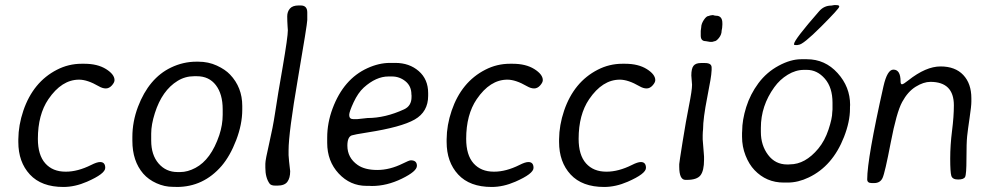

<svg xmlns="http://www.w3.org/2000/svg" viewBox="-20 -742 3957 767"><path d="M53.2 -174.8V-185.5Q53.7 -242.2 73.2 -299.8Q112.3 -414.6 207.5 -463.4Q253.9 -487.3 306.2 -487.3H316.9Q369.6 -487.3 403.6 -466.1Q437.5 -444.8 437.5 -421.9Q437.5 -412.6 426.8 -400.6Q416 -388.7 402.8 -388.7Q389.6 -388.7 374.5 -397.5Q329.1 -423.8 295.9 -423.8Q226.6 -423.8 173.3 -345.7Q131.3 -283.7 131.3 -187.5Q131.3 -122.6 160.9 -89.4Q190.4 -56.2 241.7 -56.2Q242.7 -56.2 243.2 -56.2Q290.5 -56.2 344.2 -83Q367.2 -94.7 379.9 -94.7Q400.4 -94.7 400.4 -71.3Q400.4 -47.9 327.6 -16.1Q279.3 4.9 233.4 4.9Q145.5 4.9 99.4 -44.9Q53.2 -94.7 53.2 -174.8Z M689 -54.7H700.2Q729.5 -54.7 760.7 -71.3Q822.8 -104 856 -202.1Q869.6 -243.2 869.6 -283.7V-305.2Q869.6 -366.2 842.3 -401.9Q814.9 -437.5 766.6 -437.5H755.4Q719.7 -437.5 689.5 -418.9Q627.4 -380.9 598.6 -290Q584 -244.1 584 -208.5V-180.7Q584 -123 613.5 -88.9Q643.1 -54.7 689 -54.7ZM947.8 -318.8V-303.7Q947.8 -245.6 923.6 -182.4Q899.4 -119.1 865.2 -79.1Q792.5 4.9 686 4.9L678.2 4.4H670.4Q637.2 4.4 605.2 -10Q573.2 -24.4 552.2 -48.3Q508.8 -98.6 508.8 -179.7V-194.8Q508.8 -255.9 531.2 -315.4Q574.7 -429.7 663.1 -472.2Q711.9 -495.6 764.2 -495.6H772Q812.5 -495.6 846.2 -480Q879.9 -464.4 898.9 -444.3Q947.8 -393.1 947.8 -318.8Z M1172.9 -720.2H1181.2Q1207.5 -720.2 1207.5 -692.4V-662.1Q1207.5 -646.5 1170.2 -428.7Q1132.8 -210.9 1132.8 -141.6Q1132.8 -131.8 1132.8 -122.1L1134.8 -97.2L1139.2 -58.1Q1139.2 -30.8 1127.9 -15.6Q1116.7 -0.5 1087.9 -0.5H1080.1Q1063 -0.5 1057.1 -8.3Q1040 -31.7 1040 -72.3V-87.9Q1040 -103 1055.2 -168.5Q1070.3 -233.9 1078.4 -287.8Q1086.4 -341.8 1091.8 -372.6L1109.4 -475.1Q1129.9 -594.7 1129.9 -621.1L1128.9 -635.7Q1127.4 -657.7 1127.4 -676.5Q1127.4 -695.3 1138.2 -707.8Q1148.9 -720.2 1172.9 -720.2Z M1545.9 -436.5H1531.7Q1482.4 -436.5 1433.1 -392.1Q1410.2 -371.1 1392.6 -333.3Q1375 -295.4 1375 -282.7Q1375 -266.1 1391.1 -266.1H1407.2L1448.2 -270.5Q1519 -270.5 1594.2 -305.2Q1624 -318.8 1624 -354.5V-361.3L1623.5 -364.7Q1623.5 -397.9 1599.9 -417.2Q1576.2 -436.5 1545.9 -436.5ZM1444.3 0.5Q1378.9 0.5 1333 -48.8Q1287.1 -98.1 1287.1 -171.4V-192.4Q1287.1 -251 1308.6 -308.6Q1352.5 -426.3 1447.8 -469.7Q1493.7 -490.7 1537.6 -490.7H1559.1Q1615.2 -490.7 1652.8 -458Q1690.4 -425.3 1690.4 -370.1V-359.4Q1690.4 -295.4 1636.7 -264.6Q1583 -233.9 1447.8 -212.9Q1395 -204.6 1385.3 -201.2Q1367.7 -194.8 1367.7 -160.2Q1367.7 -111.8 1408.7 -83Q1437.5 -63 1487.3 -63Q1537.1 -63 1589.4 -88.9Q1614.7 -101.6 1621.1 -101.6Q1645.5 -101.6 1645.5 -79.6Q1645.5 -57.6 1585.4 -28.3Q1525.4 1 1465.8 1L1455.1 0.5Z M1764.2 -174.8V-185.5Q1764.6 -242.2 1784.2 -299.8Q1823.2 -414.6 1918.5 -463.4Q1964.8 -487.3 2017.1 -487.3H2027.8Q2080.6 -487.3 2114.5 -466.1Q2148.4 -444.8 2148.4 -421.9Q2148.4 -412.6 2137.7 -400.6Q2127 -388.7 2113.8 -388.7Q2100.6 -388.7 2085.4 -397.5Q2040 -423.8 2006.8 -423.8Q1937.5 -423.8 1884.3 -345.7Q1842.3 -283.7 1842.3 -187.5Q1842.3 -122.6 1871.8 -89.4Q1901.4 -56.2 1952.6 -56.2Q1953.6 -56.2 1954.1 -56.2Q2001.5 -56.2 2055.2 -83Q2078.1 -94.7 2090.8 -94.7Q2111.3 -94.7 2111.3 -71.3Q2111.3 -47.9 2038.6 -16.1Q1990.2 4.9 1944.3 4.9Q1856.4 4.9 1810.3 -44.9Q1764.2 -94.7 1764.2 -174.8Z M2213.4 -174.8V-185.5Q2213.9 -242.2 2233.4 -299.8Q2272.5 -414.6 2367.7 -463.4Q2414.1 -487.3 2466.3 -487.3H2477.1Q2529.8 -487.3 2563.7 -466.1Q2597.7 -444.8 2597.7 -421.9Q2597.7 -412.6 2586.9 -400.6Q2576.2 -388.7 2563 -388.7Q2549.8 -388.7 2534.7 -397.5Q2489.3 -423.8 2456.1 -423.8Q2386.7 -423.8 2333.5 -345.7Q2291.5 -283.7 2291.5 -187.5Q2291.5 -122.6 2321 -89.4Q2350.6 -56.2 2401.9 -56.2Q2402.8 -56.2 2403.3 -56.2Q2450.7 -56.2 2504.4 -83Q2527.3 -94.7 2540 -94.7Q2560.5 -94.7 2560.5 -71.3Q2560.5 -47.9 2487.8 -16.1Q2439.5 4.9 2393.6 4.9Q2305.7 4.9 2259.5 -44.9Q2213.4 -94.7 2213.4 -174.8Z M2816.4 -574.7 2799.3 -577.6Q2779.3 -577.6 2779.3 -599.6V-618.7L2781.2 -632.8Q2781.2 -646.5 2791.7 -662.4Q2802.2 -678.2 2811 -678.2Q2815.9 -680.2 2816.9 -680.2L2825.7 -681.6H2828.6Q2835.9 -679.2 2840.3 -679.2Q2865.7 -679.2 2865.7 -649.4V-640.6L2865.2 -639.2Q2865.2 -637.2 2865.2 -635.3L2864.7 -629.9L2862.8 -619.6Q2862.8 -604 2852.1 -590.6Q2841.3 -577.1 2833.5 -577.1Q2828.6 -575.2 2827.1 -575.2L2824.7 -574.7ZM2792.5 -116.2V-103.5Q2792.5 -60.1 2778.3 -41.7Q2764.2 -23.4 2723.6 -23.4H2718.3Q2693.4 -23.4 2693.4 -76.2V-86.4Q2693.4 -91.3 2706.8 -175.3Q2720.2 -259.3 2732.4 -320.3Q2744.6 -381.3 2744.6 -403.3L2741.7 -440.4Q2741.7 -468.3 2750.5 -479.2Q2759.3 -490.2 2779.8 -490.2H2796.4Q2822.8 -490.2 2822.8 -472.2V-461.9L2822.3 -456.5Q2822.3 -439 2805.4 -353.8Q2788.6 -268.6 2788.6 -225.6L2787.6 -214.8Q2787.1 -210 2787.1 -202.1V-185.1L2791.5 -129.9Q2792.5 -122.1 2792.5 -116.2Z M3305.7 -331.5Q3305.7 -392.6 3275.1 -427.7Q3244.6 -462.9 3203.1 -462.9H3191.9Q3158.7 -462.9 3127 -443.6Q3095.2 -424.3 3073.2 -393.6Q3019.5 -319.3 3019.5 -231.4V-214.8Q3019.5 -161.6 3048.3 -123.3Q3077.1 -85 3124.5 -85H3129.9L3135.3 -85.4Q3196.8 -85.4 3249 -148.4Q3274.9 -179.7 3289.8 -224.6Q3304.7 -269.5 3304.7 -293.9L3305.7 -304.7ZM3158.2 -562Q3151.9 -562 3151.9 -564.5V-565.9Q3151.9 -582.5 3252.4 -697.3Q3272 -719.7 3300.8 -719.7Q3310.5 -721.7 3312.5 -721.7H3319.3Q3332.5 -721.7 3332.5 -716.8V-715.3Q3332.5 -708 3260 -635.5Q3187.5 -563 3169.9 -563L3165 -562ZM3126.5 -12.7H3110.8Q3041.5 -12.7 2994.1 -62.5Q2972.2 -85.4 2958.3 -120.8Q2944.3 -156.2 2944.3 -195.8V-210.9L2944.8 -218.8Q2944.8 -262.2 2960.9 -314Q2977.1 -365.7 3009.8 -409.7Q3042.5 -453.6 3090.6 -479.5Q3138.7 -505.4 3180.7 -505.4H3203.1Q3275.9 -505.4 3325.9 -450.2Q3376 -395 3376 -322.8L3375.5 -314.9V-307.6Q3375.5 -255.9 3351.6 -194.8Q3306.2 -78.6 3210.9 -33.2Q3168.5 -12.7 3126.5 -12.7Z M3860.4 -335.9Q3860.4 -318.4 3853.3 -270.8Q3846.2 -223.1 3843.5 -197.3Q3840.8 -171.4 3840.8 -108.4Q3840.8 -45.4 3835.4 -35.2Q3830.1 -24.9 3807.4 -24.9Q3784.7 -24.9 3780.3 -39.8Q3775.9 -54.7 3775.9 -108.4Q3775.9 -162.1 3783.2 -219.5Q3790.5 -276.9 3790.5 -321.3Q3790.5 -415 3696.8 -415Q3669.4 -415 3637.9 -395.5Q3606.4 -376 3584 -334.7Q3561.5 -293.5 3538.3 -172.4Q3515.1 -51.3 3505.6 -31Q3496.1 -10.7 3472.2 -10.7H3462.4Q3444.3 -10.7 3444.3 -25.4Q3444.3 -108.4 3509.3 -397.5Q3524.4 -463.9 3548.8 -463.9Q3577.6 -463.9 3577.6 -416.5Q3577.6 -405.3 3583.3 -405.3Q3588.9 -405.3 3608.4 -420.9Q3678.7 -476.6 3737.3 -476.6Q3795.9 -476.6 3828.1 -442.4Q3860.4 -408.2 3860.4 -349.6Z"/></svg>

Font: Averia Sans Libre Light
Style: Italic
Weight: 300
Italic angle: -8.5°
Version: Version 1.002